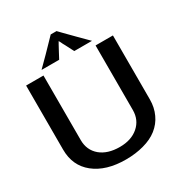

<svg xmlns="http://www.w3.org/2000/svg" viewBox="-207 -1043 1124 1197"><g transform="rotate(-30 354.5 -444.0)"><path d="M542 -700.2Q542 -700.2 542 -639.6Q542 -580.1 542 -502Q542 -440.4 542 -379.9Q542 -318.4 542 -280.3Q542 -258.8 542 -247.1Q542 -235.4 542 -235.4Q542 -164.1 491.2 -120.1Q440.4 -76.2 357.4 -76.2Q270.5 -76.2 218.8 -119.1Q167 -163.1 167 -235.4Q167 -235.4 167 -294.9Q167 -354.5 167 -432.6Q167 -465.8 167 -499Q167 -533.2 167 -564.5Q167 -621.1 167 -660.2Q167 -700.2 167 -700.2Q167 -700.2 151.4 -700.2Q134.8 -700.2 114.3 -700.2Q88.9 -700.2 65.4 -700.2Q42 -700.2 42 -700.2Q42 -700.2 42 -640.6Q42 -581.1 42 -503.9Q42 -471.7 42 -438.5Q42 -404.3 42 -374Q42 -317.4 42 -278.3Q42 -239.3 42 -239.3Q42 -123 125 -56.6Q209 10.7 351.6 10.7Q422.9 10.7 481.4 -5.9Q540 -21.5 581.1 -53.7Q623 -86.9 644.5 -133.8Q667 -181.6 667 -239.3Q667 -239.3 667 -298.8Q667 -357.4 667 -434.6Q667 -467.8 667 -501Q667 -534.2 667 -565.4Q667 -622.1 667 -661.1Q667 -700.2 667 -700.2Q667 -700.2 651.4 -700.2Q634.8 -700.2 614.3 -700.2Q588.9 -700.2 565.4 -700.2Q542 -700.2 542 -700.2ZM356.4 -838.9Q356.4 -838.9 363.3 -826.2Q369.1 -812.5 378.9 -795.9Q389.6 -775.4 399.4 -755.9Q409.2 -737.3 409.2 -737.3Q409.2 -737.3 409.2 -736.3Q410.2 -736.3 410.2 -736.3Q410.2 -736.3 426.8 -736.3Q442.4 -736.3 463.9 -736.3Q490.2 -736.3 513.7 -736.3Q537.1 -736.3 537.1 -736.3Q537.1 -736.3 516.6 -756.8Q496.1 -777.3 468.8 -804.7Q436.5 -837.9 406.2 -868.2Q377 -898.4 377 -898.4Q377 -898.4 377 -898.4Q377 -899.4 377 -899.4Q377 -899.4 355.5 -899.4Q334 -899.4 334 -899.4Q334 -899.4 304.7 -869.1Q276.4 -839.8 244.1 -806.6Q217.8 -780.3 197.3 -759.8Q176.8 -739.3 176.8 -739.3Q176.8 -739.3 175.8 -737.3Q173.8 -736.3 173.8 -736.3Q173.8 -736.3 190.4 -736.3Q207 -736.3 227.5 -736.3Q253.9 -736.3 277.3 -736.3Q300.8 -736.3 300.8 -736.3Q300.8 -736.3 307.6 -749Q315.4 -762.7 324.2 -780.3Q335.9 -800.8 345.7 -820.3Q356.4 -838.9 356.4 -838.9Z"/></g></svg>

Font: umazing
Style: Display
Weight: 400
Designer: umazing